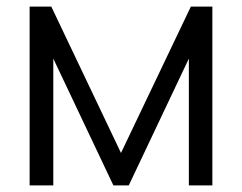

<svg xmlns="http://www.w3.org/2000/svg" viewBox="-20 -560 732 580"><path d="M69.5 0H141V-383L322.5 0H369L550.5 -383V0H621.5V-540H556.5L345.5 -98L135 -540H69.5Z"/></svg>

Font: Eudonet
Style: Regular
Weight: 400
Designer: Mikhail Sharanda
Foundry: Mikhail Sharanda
Version: Version 4.503;Glyphs 3.1.2 (3151)